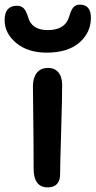

<svg xmlns="http://www.w3.org/2000/svg" viewBox="-60 -789 412 828"><path d="M141.1 -562Q60.1 -562 10 -603.5Q-40 -645 -40 -702.1Q-40 -764.2 13.2 -764.2Q31.2 -764.2 42 -753.4Q52.7 -742.7 61 -715.8Q75.7 -659.2 146 -659.2Q220.2 -659.2 237.8 -715.8Q246.1 -745.6 256.3 -757.3Q266.6 -769 284.2 -769Q332 -769 332 -712.9Q332 -647.9 282 -605Q231.9 -562 141.1 -562ZM146 19Q85 19 85 -62Q85 -173.3 83.5 -277.1Q82 -380.9 82 -418Q82 -453.1 98.6 -474.6Q115.2 -496.1 147.9 -496.1Q174.8 -496.1 191.2 -477.5Q207.5 -459 208 -423.8Q208.5 -386.2 203.9 -228.8Q199.2 -71.3 199.2 -36.1Q199.2 -10.7 186 4.2Q172.9 19 146 19Z"/></svg>

Font: Shantell Sans Bouncy
Style: Regular
Weight: 500
Designer: Stephen Nixon, Anya Danilova, Shantell Martin
Foundry: Arrow Type
Version: Version 1.006;[9816181b4]